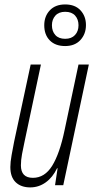

<svg xmlns="http://www.w3.org/2000/svg" viewBox="-20 -813 419 843"><path d="M112.8 9.8Q72.3 9.8 48.8 -12.9Q25.4 -35.6 25.4 -79.6Q25.4 -101.1 31 -132.3Q36.6 -163.6 42 -190.9L114.7 -529.8H159.7L87.4 -189Q81.5 -162.6 76.7 -136.2Q71.8 -109.9 71.8 -86.9Q71.8 -32.2 124.5 -32.2Q176.3 -32.2 209.2 -85.4Q242.2 -138.7 263.7 -242.2L324.7 -529.8H370.1L257.8 0H221.7L232.9 -74.2H230.5Q211.4 -34.2 180.7 -12.2Q149.9 9.8 112.8 9.8ZM266.1 -610.8Q223.1 -610.8 198.7 -635.5Q174.3 -660.2 174.3 -702.1Q174.3 -741.7 198.7 -767.6Q223.1 -793.5 266.1 -793.5Q309.6 -793.5 333.5 -767.6Q357.4 -741.7 357.4 -703.1Q357.4 -663.6 333 -637.2Q308.6 -610.8 266.1 -610.8ZM266.1 -642.6Q293.9 -642.6 309.3 -659.2Q324.7 -675.8 324.7 -702.1Q324.7 -728 309.8 -744.6Q294.9 -761.2 266.1 -761.2Q238.3 -761.2 223.1 -744.4Q208 -727.5 208 -702.1Q208 -675.8 222.9 -659.2Q237.8 -642.6 266.1 -642.6Z"/></svg>

Font: Open Sans Condensed Light
Style: Italic
Weight: 300
Width: 3
Italic angle: -12°
Designer: Monotype Design Team
Foundry: Monotype Imaging Inc.
Version: Version 3.000; ttfautohint (v1.8.4)